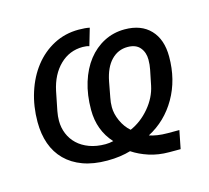

<svg xmlns="http://www.w3.org/2000/svg" viewBox="-87 -632 847 777"><g transform="rotate(-15 336.0 -243.0)"><path d="M578 44H530Q485 44 446.5 31.5Q408 19 378 -1Q358 5 333.5 8.5Q309 12 280 12Q222 12 178.5 -4Q135 -20 105.5 -49.5Q76 -79 61.5 -120Q47 -161 47 -212Q47 -277 65.5 -335Q84 -393 118 -436.5Q152 -480 199.5 -505Q247 -530 304 -530Q318 -530 329.5 -529Q341 -528 350 -526L329 -454Q318 -458 302 -458Q246 -458 206 -419Q166 -380 152 -314L136 -234Q134 -224 133 -213.5Q132 -203 132 -194Q132 -165 142.5 -139.5Q153 -114 173 -95Q193 -76 222.5 -65Q252 -54 290 -54Q297 -54 306 -55Q315 -56 323 -58Q269 -117 269 -203Q269 -266 285 -317.5Q301 -369 329.5 -405.5Q358 -442 397.5 -462.5Q437 -483 484 -483Q553 -483 591.5 -442.5Q630 -402 630 -330Q630 -233 586.5 -157.5Q543 -82 468 -43Q482 -38 501.5 -35Q521 -32 544 -32H593ZM353 -192Q353 -164 366.5 -134Q380 -104 403 -84Q449 -104 484 -145.5Q519 -187 529 -235L542 -299Q544 -309 545 -319Q546 -329 546 -340Q546 -370 529 -390.5Q512 -411 477 -411Q437 -411 408.5 -381.5Q380 -352 369 -295L357 -231Q355 -222 354 -212Q353 -202 353 -192Z"/></g></svg>

Font: IBM Plex Sans Text
Style: Italic
Weight: 450
Italic angle: -11°
Designer: Mike Abbink, Paul van der Laan, Pieter van Rosmalen
Foundry: Bold Monday
Version: Version 3.005